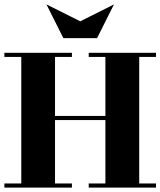

<svg xmlns="http://www.w3.org/2000/svg" viewBox="-20 -856 732 876"><path d="M0 0V-19H77.1V-596.2H0V-615.2H308.1V-596.2H231V-327.1H460.9V-596.2H384.8V-615.2H691.9V-596.2H615.2V-19H691.9V0H384.8V-19H460.9V-308.1H231V-19H308.1V0ZM191.9 -835.9 346.2 -758.8 500 -835.9 422.9 -682.1H269Z"/></svg>

Font: Hjet
Style: Regular
Weight: 400
Designer: T. Christopher White
Version: Version 1.2